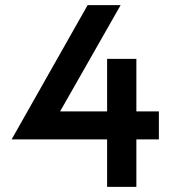

<svg xmlns="http://www.w3.org/2000/svg" viewBox="-20 -730 681 750"><path d="M398.4 -500Q426.8 -500 512.7 -500Q512.7 -449.2 512.7 -294.9Q535.2 -294.9 600.6 -294.9Q600.6 -267.6 600.6 -185.5Q579.1 -185.5 512.7 -185.5Q512.7 -139.6 512.7 0Q484.4 0 398.4 0Q398.4 -46.9 398.4 -185.5Q304.7 -185.5 25.4 -185.5Q99.6 -317.4 322.3 -710Q354.5 -710 451.2 -710Q391.6 -606.4 214.8 -294.9Q260.7 -294.9 398.4 -294.9Q398.4 -346.7 398.4 -500Z"/></svg>

Font: SSportsD
Style: Medium
Weight: 400
Designer: Swiss Typefaces
Version: Version 1.000